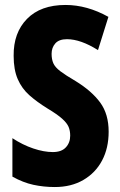

<svg xmlns="http://www.w3.org/2000/svg" viewBox="-20 -744 485 774"><path d="M418 -213Q418 -147 391.5 -97Q365 -47 316 -18.5Q267 10 201 10Q156 10 114.5 1Q73 -8 30 -32V-187Q71 -160 114 -145.5Q157 -131 193 -131Q228 -131 245.5 -150Q263 -169 263 -197Q263 -217 256.5 -232.5Q250 -248 230.5 -265.5Q211 -283 171 -307Q129 -333 98.5 -360Q68 -387 51.5 -425Q35 -463 35 -519Q34 -612 89 -668Q144 -724 244 -724Q331 -724 417 -676L375 -542Q305 -586 250 -586Q218 -586 203 -569Q188 -552 188 -527Q188 -505 195 -489Q202 -473 223 -457Q244 -441 285 -417Q350 -377 384 -330.5Q418 -284 418 -213Z"/></svg>

Font: Noto Sans Ethiopic ExtraCondensed ExtraBold
Style: Regular
Weight: 800
Width: 2
Designer: Monotype Design Team
Foundry: Monotype Imaging Inc.
Version: Version 2.102; ttfautohint (v1.8.4.7-5d5b)